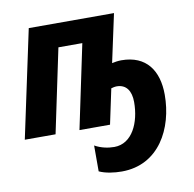

<svg xmlns="http://www.w3.org/2000/svg" viewBox="-86 -636 974 965"><g transform="rotate(-10 401.0 -153.5)"><path d="M459 242C649 242 738 71 738 -101C738 -224 680 -309 553 -309C537 -309 517 -306 505 -303L558 -549H123L6 0H163L253 -428H375L285 0H441L479 -179C486 -181 497 -184 507 -184C556 -184 580 -148 580 -91C580 13 535 114 443 114C412 114 376 107 344 89V221C376 236 420 242 459 242Z"/></g></svg>

Font: Noto Sans SemiCondensed ExtraBold
Style: Italic
Weight: 800
Width: 4
Italic angle: -12°
Designer: Monotype Design Team
Foundry: Monotype Imaging Inc.
Version: Version 2.013